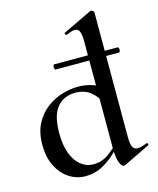

<svg xmlns="http://www.w3.org/2000/svg" viewBox="-111 -803 735 894"><g transform="rotate(-15 256.0 -356.0)"><path d="M184 -503Q180 -503 178.5 -509.5Q177 -516 178.5 -522Q180 -528 184 -528H488Q493 -528 494.5 -522Q496 -516 494.5 -509.5Q493 -503 488 -503ZM190 13Q148 13 112 -10.5Q76 -34 54.5 -77Q33 -120 33 -181Q33 -240 55 -281.5Q77 -323 111.5 -349Q146 -375 186 -387Q226 -399 262 -399Q298 -399 329 -389Q360 -379 385 -363L366 -287Q344 -330 315.5 -352.5Q287 -375 243 -375Q188 -375 155.5 -336.5Q123 -298 123 -212Q123 -155 138 -114.5Q153 -74 180 -52.5Q207 -31 240 -31Q281 -31 313 -54Q345 -77 374 -109L383 -101Q362 -77 333.5 -50.5Q305 -24 269.5 -5.5Q234 13 190 13ZM427 -714V-114Q427 -79 434 -64.5Q441 -50 458 -50Q466 -50 477.5 -53Q489 -56 503 -62Q506 -64 509 -58.5Q512 -53 509 -51L381 11Q378 12 375 12Q364 12 355 -12Q346 -36 346 -82V-592Q346 -626 340 -642Q334 -658 316 -658Q308 -658 298 -654.5Q288 -651 276 -646Q272 -644 269 -650Q266 -656 269 -657L409 -724Q411 -725 413 -725Q417 -725 422 -721Q427 -717 427 -714Z"/></g></svg>

Font: Cormorant Light SemiBold
Style: Regular
Weight: 600
Version: Version 4.000